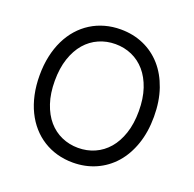

<svg xmlns="http://www.w3.org/2000/svg" viewBox="-130 -870 1022 1013"><g transform="rotate(20 380.5 -363.5)"><path d="M701.7 -363.6Q701.7 -277.3 677.7 -208.3Q653.8 -139.2 611 -90.7Q568.2 -42.3 509.4 -16.2Q450.6 9.9 380.7 9.9Q334.2 9.9 292.3 -1.8Q250.4 -13.5 214.7 -35.9Q179 -58.2 150.4 -90.6Q121.8 -122.9 101.6 -164.4Q81.3 -206 70.5 -256Q59.7 -306.1 59.7 -363.6Q59.7 -421.2 70.5 -471.2Q81.3 -521.3 101.6 -562.9Q121.8 -604.4 150.4 -636.7Q179 -669 214.7 -691.4Q250.4 -713.8 292.3 -725.5Q334.2 -737.2 380.7 -737.2Q450.6 -737.2 509.4 -711.3Q568.2 -685.4 611 -636.9Q653.8 -588.4 677.7 -519.2Q701.7 -449.9 701.7 -363.6ZM616.5 -363.6Q616.5 -434.7 598.2 -489Q579.9 -543.3 548.1 -580.1Q516.3 -616.8 473.4 -635.8Q430.4 -654.8 380.7 -654.8Q331.3 -654.8 288.2 -635.8Q245 -616.8 213.2 -580.1Q181.5 -543.3 163.2 -489Q144.9 -434.7 144.9 -363.6Q144.9 -293 163.2 -238.5Q181.5 -183.9 213.2 -147.2Q245 -110.4 288.2 -91.4Q331.3 -72.4 380.7 -72.4Q430.4 -72.4 473.4 -91.4Q516.3 -110.4 548.1 -147.2Q579.9 -183.9 598.2 -238.5Q616.5 -293 616.5 -363.6Z"/></g></svg>

Font: Fast_Sans
Style: Regular
Weight: 400
Designer: Rasmus Andersson
Foundry: rsms
Version: Version 3.018;git-588b23468